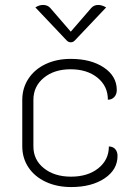

<svg xmlns="http://www.w3.org/2000/svg" viewBox="-20 -747 550 776"><path d="M70 -156V-343Q70 -391 95 -429Q120 -467 164.5 -488Q209 -509 266 -509Q348 -509 400 -474Q452 -439 452 -383Q452 -366 442 -355Q432 -344 416 -344Q416 -399 374 -433Q332 -467 265 -467Q199 -467 157 -432.5Q115 -398 115 -343V-155Q115 -101 157.5 -67Q200 -33 267 -33Q335 -33 377.5 -67Q420 -101 420 -155Q436 -155 445.5 -144.5Q455 -134 455 -117Q455 -61 402.5 -26Q350 9 268 9Q210 9 165 -12Q120 -33 95 -70.5Q70 -108 70 -156ZM349 -715Q360 -727 377 -727Q392 -727 409 -717L282 -583Q275 -576 266 -576Q257 -576 250 -583L123 -717Q138 -727 154 -727Q172 -727 183 -715L266 -619Z"/></svg>

Font: K2D Thin
Style: Regular
Weight: 100
Designer: Katatrad Aksorn Co.,Ltd.
Foundry: Cadson Demak Co.,Ltd.
Version: Version 1.000; ttfautohint (v1.6)